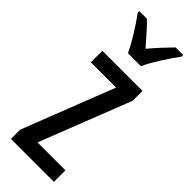

<svg xmlns="http://www.w3.org/2000/svg" viewBox="-255 -882 812 812"><g transform="rotate(45 151.5 -476.0)"><path d="M119 -699H196C217 -745 259 -808 289 -849V-859H244C210 -824 192 -805 158 -765C128 -799 97 -836 72 -859H27V-849C62 -802 98 -743 119 -699ZM282 -93V-162H115L275 -571V-630H35V-561H186L25 -148V-93Z"/></g></svg>

Font: Noto Sans Kannada UI ExtraCondensed
Style: Regular
Weight: 400
Width: 2
Designer: Jelle Bosma - Monotype Design Team
Foundry: Monotype Imaging Inc.
Version: Version 2.005